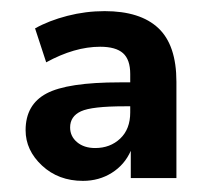

<svg xmlns="http://www.w3.org/2000/svg" viewBox="-20 -730 373 345"><path d="M297 -583V-410H215V-459Q204 -434 181 -419.5Q158 -405 129 -405Q85 -405 55.5 -432.5Q26 -460 26 -496Q26 -542 63.5 -562Q101 -582 195 -582H214V-597Q214 -623 201 -634.5Q188 -646 160 -646Q114 -646 63 -618L43 -679Q68 -693 101 -701.5Q134 -710 168 -710Q232 -710 264.5 -679.5Q297 -649 297 -583ZM214 -528V-539H204Q145 -539 125.5 -530Q106 -521 106 -501Q106 -485 118.5 -474.5Q131 -464 151 -464Q178 -464 196 -481Q214 -498 214 -528Z"/></svg>

Font: wassup Sans
Style: Medium
Weight: 600
Version: Version 2.001